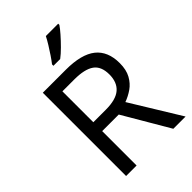

<svg xmlns="http://www.w3.org/2000/svg" viewBox="-271 -1054 1164 1164"><g transform="rotate(-45 311.0 -472.0)"><path d="M294 -714Q427 -714 490.5 -663.5Q554 -613 554 -511Q554 -454 533 -416Q512 -378 479.5 -355.5Q447 -333 411 -320L607 0H502L329 -295H187V0H97V-714ZM289 -636H187V-371H294Q381 -371 421 -405.5Q461 -440 461 -507Q461 -577 419 -606.5Q377 -636 289 -636ZM459 -934Q447 -916 422 -887.5Q397 -859 368.5 -830.5Q340 -802 316 -784H258V-796Q273 -815 290.5 -841Q308 -867 325 -894.5Q342 -922 353 -944H459Z"/></g></svg>

Font: Noto Sans Khudawadi
Style: Regular
Weight: 400
Designer: Monotype Design Team
Foundry: Monotype Imaging Inc.
Version: Version 2.003; ttfautohint (v1.8.4.7-5d5b)